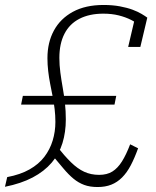

<svg xmlns="http://www.w3.org/2000/svg" viewBox="-48 -747 628 773"><path d="M368 -692Q312 -692 272 -671.5Q232 -651 211.5 -611Q191 -571 191 -514Q191 -485 195 -455Q199 -425 204.5 -394Q210 -363 213.5 -331.5Q217 -300 217 -266Q217 -215 203.5 -171Q190 -127 160 -92Q130 -57 83.5 -32.5Q37 -8 -28 5L-19 -34Q34 -44 71 -65Q108 -86 130.5 -115.5Q153 -145 164 -181Q175 -217 175 -256Q175 -282 172 -307.5Q169 -333 164 -358.5Q159 -384 154 -409.5Q149 -435 146 -461Q143 -487 143 -513Q143 -576 169 -624Q195 -672 245.5 -699.5Q296 -727 369 -727Q405 -727 434.5 -721.5Q464 -716 485.5 -708Q507 -700 522 -691Q537 -682 545 -676L517 -558H468L498 -686Q503 -681 507 -674.5Q511 -668 513 -661.5Q515 -655 517 -649.5Q519 -644 520 -640Q503 -655 480.5 -666.5Q458 -678 430 -685Q402 -692 368 -692ZM44 -361H420L413 -326H37ZM345 6Q314 6 291 -2.5Q268 -11 248 -27.5Q228 -44 207.5 -68.5Q187 -93 160 -125L181 -158Q212 -119 238 -93.5Q264 -68 291 -55.5Q318 -43 351 -43Q383 -43 404.5 -56.5Q426 -70 443 -97Q460 -124 476 -166L508 -150Q494 -111 478.5 -81.5Q463 -52 443.5 -32.5Q424 -13 400 -3.5Q376 6 345 6Z"/></svg>

Font: Roboto Serif 20pt Thin
Style: Italic
Weight: 250
Italic angle: -10°
Version: Version 1.007